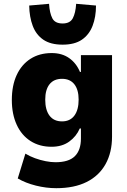

<svg xmlns="http://www.w3.org/2000/svg" viewBox="-20 -795 668 1006"><path d="M275 191Q222 191 168 177.5Q114 164 73 140L113 10Q136 24 163.5 34Q191 44 219 49.5Q247 55 271 55Q340 55 372 23.5Q404 -8 404 -69V-122H398Q380 -80 342.5 -53Q305 -26 250 -26Q187 -26 140 -56Q93 -86 67.5 -141.5Q42 -197 42 -271Q42 -347 67.5 -402Q93 -457 140 -487Q187 -517 251 -517Q305 -517 342.5 -490.5Q380 -464 399 -418H404V-506H567V-79Q567 4 533 65Q499 126 434 158.5Q369 191 275 191ZM305 -159Q347 -159 369.5 -189Q392 -219 392 -273Q392 -325 369.5 -353.5Q347 -382 305 -382Q262 -382 239.5 -353.5Q217 -325 217 -273Q217 -219 239.5 -189Q262 -159 305 -159ZM308 -561Q245 -561 207 -587Q169 -613 151.5 -659.5Q134 -706 133 -766L237 -775Q240 -727 254 -699.5Q268 -672 308 -672Q347 -672 361.5 -699.5Q376 -727 379 -775L483 -766Q483 -706 465 -659.5Q447 -613 409 -587Q371 -561 308 -561Z"/></svg>

Font: Nunito Sans 7pt SemiCondensed Black
Style: Regular
Weight: 900
Width: 4
Designer: Vernon Adams
Foundry: Vernon Adams
Version: Version 3.101;gftools[0.9.27]